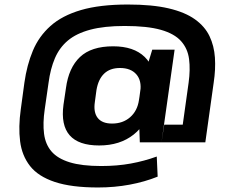

<svg xmlns="http://www.w3.org/2000/svg" viewBox="-20 -760 1019 850"><path d="M414 70Q296 70 222.5 45.5Q149 21 113 -25Q77 -71 69 -134.5Q61 -198 72 -276L88 -394Q99 -472 125.5 -535.5Q152 -599 203.5 -645Q255 -691 338.5 -715.5Q422 -740 546 -740Q654 -740 726.5 -723Q799 -706 843 -674.5Q887 -643 907.5 -600Q928 -557 931.5 -505Q935 -453 926 -394L889 -130H695L707 -208H789L815 -394Q823 -452 817 -498.5Q811 -545 781.5 -578Q752 -611 692 -628Q632 -645 532 -645Q441 -645 379.5 -628.5Q318 -612 280.5 -580.5Q243 -549 223 -502Q203 -455 195 -394L178 -276Q169 -215 175 -168Q181 -121 208 -89.5Q235 -58 288.5 -41.5Q342 -25 428 -25Q499 -25 559 -36Q619 -47 674 -67L678 22Q621 45 554 57.5Q487 70 414 70ZM419 -116Q328 -116 288.5 -161Q249 -206 261 -296L272 -370Q284 -460 334 -507.5Q384 -555 481 -555Q572 -555 620.5 -508Q669 -461 658 -382L644 -293Q633 -213 572 -164.5Q511 -116 419 -116ZM476 -213Q524 -213 556 -241Q588 -269 595 -316L601 -354Q608 -403 583.5 -431Q559 -459 511 -459Q467 -459 441 -434Q415 -409 407 -361L400 -309Q393 -263 412.5 -238Q432 -213 476 -213ZM593 -298 603 -373 654 -540H753L695 -130H599Z"/></svg>

Font: Pathway Extreme 8pt Thin 12pt
Style: Bold Italic
Weight: 700
Italic angle: -8°
Version: Version 1.001;gftools[0.9.26]